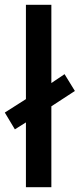

<svg xmlns="http://www.w3.org/2000/svg" viewBox="-30 -780 332 800"><path d="M78 0V-270L32 -241L-10 -311L78 -367V-760H184V-434L239 -471L282 -401L184 -337V0Z"/></svg>

Font: Noto Sans Armenian Medium
Style: Regular
Weight: 500
Designer: Monotype Design Team
Foundry: Monotype Imaging Inc.
Version: Version 2.007